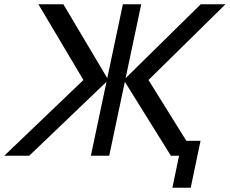

<svg xmlns="http://www.w3.org/2000/svg" viewBox="-61 -730 1077 900"><path d="M747 150 793 -70H879L833 150ZM-41 0 330 -355 119 -710H236L447 -355L76 0ZM365 0 515 -710H601L451 0ZM740 0 519 -355 880 -710H996L635 -355L856 0Z"/></svg>

Font: Geist
Style: Italic
Weight: 400
Italic angle: -12°
Designer: Basement.studio, Andrés Briganti, Mateo Zaragoza
Foundry: Basement.studio, Vercel, Andrés Briganti, Guido Ferreyra, Mateo Zaragoza
Version: Version 1.500